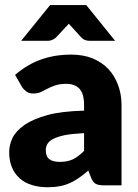

<svg xmlns="http://www.w3.org/2000/svg" viewBox="-20 -749 557 776"><path d="M319.8 -139.2V-210.9Q272 -208.5 243.7 -203.1Q214.8 -197.3 195.8 -188Q179.2 -179.7 171.9 -167.5Q165 -156.2 165 -142.6Q165 -116.2 179.7 -105.5Q193.4 -94.7 222.2 -94.7Q252 -94.7 274.4 -105Q294.9 -114.3 319.8 -139.2ZM68.8 -397.9 41 -446.3Q90.3 -488.8 145.5 -508.3Q201.2 -528.3 268.1 -528.3Q314.9 -528.3 353 -513.7Q392.1 -497.1 417 -471.2Q442.9 -443.8 457 -405.8Q471.2 -367.7 471.2 -324.2V0H399.9Q377.9 0 367.2 -5.9Q355.5 -12.2 348.1 -30.8L336.9 -59.6Q315.4 -41 299.3 -30.3Q277.8 -15.6 262.7 -9.3Q241.7 0 221.7 3.4Q199.7 7.8 172.9 7.8Q136.7 7.8 108.4 -1.5Q80.1 -9.8 59.6 -28.3Q38.6 -46.9 27.8 -73.7Q17.1 -99.6 17.1 -134.8Q17.1 -163.1 30.8 -191.9Q44.4 -219.7 79.6 -244.6Q114.3 -268.1 172.4 -284.2Q228 -299.3 319.8 -301.8V-324.2Q319.8 -370.1 301.3 -390.1Q282.7 -410.2 248 -410.2Q222.2 -410.2 203.1 -403.8Q184.6 -397.5 171.9 -390.6Q153.3 -380.9 145 -377Q132.8 -371.1 113.8 -371.1Q97.7 -371.1 86.9 -378.9Q75.2 -387.7 68.8 -397.9ZM328.6 -728.5 445.3 -584H342.3Q333 -584 325.2 -586.9Q317.4 -588.9 308.1 -598.1L270.5 -639.6Q266.6 -643.6 264.6 -646Q259.8 -650.9 257.8 -653.3L252 -646L245.6 -639.6L207 -598.1Q199.2 -590.8 190.4 -587.4Q182.1 -584 172.4 -584H65.4L182.6 -728.5Z"/></svg>

Font: Lato-ExtraBold
Style: Regular
Weight: 500
Designer: Lukasz Dziedzic with Adam Twardoch and Botio Nikoltchev
Foundry: tyPoland Lukasz Dziedzic
Version: ""